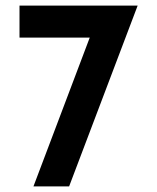

<svg xmlns="http://www.w3.org/2000/svg" viewBox="-20 -669 564 689"><path d="M100 0H228L474 -649H50V-534H302Z"/></svg>

Font: Grotesk 03
Style: Bold
Weight: 500
Designer: Frank Adebiaye, contributions by Jérémy Landes, Ariel Martín Pérez
Foundry: Velvetyne Type Foundry
Version: Version 3.000;Glyphs 3.1.2 (3150)